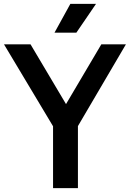

<svg xmlns="http://www.w3.org/2000/svg" viewBox="-44 -968 668 988"><path d="M229 0V-373L255.5 -274L-23.5 -740H113L314 -401.5H277.5L477.5 -740H604L330.5 -274L357 -371V0ZM236.5 -800 318 -948H450L349 -800Z"/></svg>

Font: Encode Sans SC SemiCondensed SemiBold
Style: Regular
Weight: 600
Width: 4
Designer: Multiple Designers
Foundry: Impallari Type
Version: Version 3.002